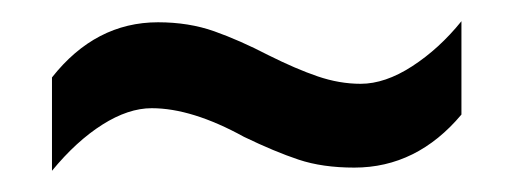

<svg xmlns="http://www.w3.org/2000/svg" viewBox="-20 -443 483 181"><path d="M210 -314Q161 -341 123 -341Q101 -341 76.5 -325.5Q52 -310 29 -282V-370Q70 -422 129 -422Q158 -422 182 -413.5Q206 -405 233 -391Q259 -378 279.5 -371Q300 -364 320 -364Q343 -364 368.5 -380.5Q394 -397 415 -423V-335Q373 -285 314 -285Q284 -285 261.5 -292.5Q239 -300 210 -314Z"/></svg>

Font: Noto Sans Thai Looped ExtraCondensed Medium
Style: Regular
Weight: 500
Width: 2
Designer: Sasikarn Vongin, Ben Mitchell
Foundry: The Fontpad Ltd
Version: Version 1.001; ttfautohint (v1.8.4.7-5d5b)